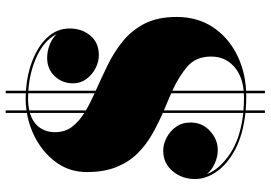

<svg xmlns="http://www.w3.org/2000/svg" viewBox="-158 -712 950 674"><g transform="rotate(-90 317.0 -375.0)"><path d="M257.5 -830H266.5V-757Q287 -760 307 -760Q316.5 -760 326.5 -759.5V-830H335.5V-759Q394 -755 443.8 -735.2Q493.5 -715.5 523.8 -682.5Q554 -649.5 554 -605Q554 -563 529.2 -533Q504.5 -503 460 -503Q437.5 -503 414.8 -514.5Q392 -526 376.8 -546.5Q361.5 -567 361.5 -594Q361.5 -631.5 386.5 -658Q411.5 -684.5 451 -684.5Q473.5 -684.5 496 -676Q518.5 -667.5 534 -651.5Q512.5 -694.5 457.2 -720.2Q402 -746 335.5 -750.5V-514Q379 -494.5 424.5 -472.5Q470 -450.5 508.5 -419.5Q547 -388.5 570.8 -342.8Q594.5 -297 594.5 -230Q594.5 -158.5 560.2 -105.2Q526 -52 467.2 -21Q408.5 10 335.5 14V80H326.5V14.5Q320.5 14.5 315 14.5Q290 14.5 266.5 12.5V80H257.5V11.5Q180.5 3 129 -24.5Q77.5 -52 51.5 -89.5Q25.5 -127 25.5 -165Q25.5 -211 53.2 -244Q81 -277 125 -277Q148 -277 170.8 -265.2Q193.5 -253.5 208.8 -232Q224 -210.5 224 -181Q224 -140 194.2 -112.8Q164.5 -85.5 127.5 -85.5Q104 -85.5 80.8 -95.8Q57.5 -106 43 -123.5Q59.5 -79.5 113.8 -42.8Q168 -6 257.5 4V-278.5Q218.5 -295.5 181.8 -316.5Q145 -337.5 115.2 -367.5Q85.5 -397.5 67.8 -440.8Q50 -484 50 -545Q50 -601.5 79.2 -645.5Q108.5 -689.5 155.8 -718Q203 -746.5 257.5 -755.5ZM307.5 -751.5Q285 -751.5 266.5 -747V-548.5Q280 -540.5 295 -533Q310 -525.5 326.5 -518V-751Q317 -751.5 307.5 -751.5ZM190 -657Q190 -622 208.5 -597.5Q227 -573 257.5 -554V-745Q223 -734.5 206.5 -711.2Q190 -688 190 -657ZM310 6.5Q318.5 6.5 326.5 6V-249Q312 -255.5 297 -261.8Q282 -268 266.5 -274.5V4.5Q287.5 6.5 310 6.5ZM455.5 -109Q455.5 -162 420.8 -192Q386 -222 335.5 -245V5.5Q392 -0.5 423.8 -31.5Q455.5 -62.5 455.5 -109Z"/></g></svg>

Font: Bodoni* 24pt Fatface
Style: Regular
Weight: 900
Version: Version 2.3